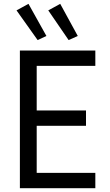

<svg xmlns="http://www.w3.org/2000/svg" viewBox="-20 -984 576 1004"><path d="M84 -719.7H478.5V-639.6H171.9V-406.2H429.7V-326.2H171.9V-80.1H478.5V0H84ZM66.4 -929.7 128.9 -963.9 222.7 -795.9 176.8 -774.4ZM232.4 -929.7 294.9 -963.9 386.7 -795.9 338.9 -774.4Z"/></svg>

Font: Reddit Sans Fudge
Style: Regular
Weight: 400
Designer: Stephen Hutchings
Foundry: Reddit
Version: Version 1.011